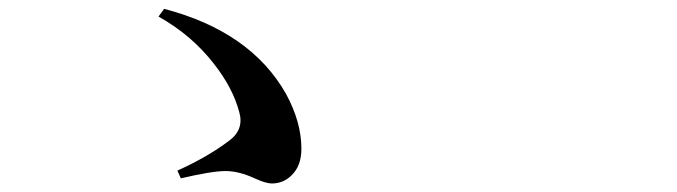

<svg xmlns="http://www.w3.org/2000/svg" viewBox="-20 -567 1540 437"><path d="M598.6 -149.4Q585 -149.4 559.6 -161.1Q523.4 -177.7 493.2 -177.7Q462.9 -177.7 391.6 -161.1L383.8 -178.7Q453.1 -210 502 -247.1Q536.1 -272.5 524.4 -312.5Q509.8 -367.2 466.8 -421.9Q416 -487.3 340.8 -529.3L353.5 -546.9Q550.8 -495.1 630.9 -353.5Q666 -289.1 666 -228.5Q666 -189.5 643.6 -168Q625 -149.4 598.6 -149.4Z"/></svg>

Font: Bpmf GenRyu Min B
Style: B
Weight: 700
Foundry: But Ko
Version: Version 1.320